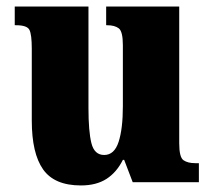

<svg xmlns="http://www.w3.org/2000/svg" viewBox="-20 -556 651 586"><path d="M227 10Q146 10 111.5 -39Q77 -88 77 -188V-407Q77 -450 70 -464.5Q63 -479 29 -479H25V-536H250V-226Q250 -155 259 -119Q268 -83 298 -83Q329 -83 342 -123Q355 -163 355 -232V-418Q355 -460 342.5 -469.5Q330 -479 307 -479H304V-536H527V-119Q527 -76 540 -67Q553 -58 576 -58H587V0H385L359 -68H355Q336 -30 305 -10Q274 10 227 10Z"/></svg>

Font: Noto Serif Lao Condensed Black
Style: Regular
Weight: 900
Width: 3
Designer: Monotype Design Team
Foundry: Monotype Imaging Inc.
Version: Version 2.003; ttfautohint (v1.8.4.7-5d5b)